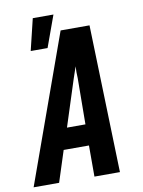

<svg xmlns="http://www.w3.org/2000/svg" viewBox="-111 -880 701 942"><g transform="rotate(-10 239.5 -409.0)"><path d="M81 -661 119 -818H222L165 -661ZM-21 0 243 -735H387L409 0H282V-155H156L106 0ZM283 -260 285 -490Q284 -505 284 -519.5Q284 -534 285 -549Q280 -534 275 -519.5Q270 -505 265 -490L191 -260Z"/></g></svg>

Font: Iosevka SS18 Extrabold
Style: Italic
Weight: 800
Italic angle: -9°
Monospace: yes
Designer: Belleve Invis
Foundry: Belleve Invis
Version: Version 25.1.1; ttfautohint (v1.8.4)